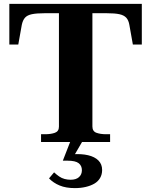

<svg xmlns="http://www.w3.org/2000/svg" viewBox="-20 -730 778 987"><path d="M283 -79V-662H208Q168 -662 144 -657Q120 -652 108.5 -639Q97 -626 92 -602L74 -501H28V-710H709V-501H663L645 -602Q641 -626 629 -639Q617 -652 593.5 -657Q570 -662 530 -662H455V-80Q455 -55 475.5 -47.5Q496 -40 525 -40H546V0H191V-40H212Q242 -40 262.5 -47.5Q283 -55 283 -79ZM404 -4 358 75 353 63Q399 60 433 68Q467 76 486 95Q505 114 505 144Q505 167 494.5 185Q484 203 465 214Q446 225 420.5 231Q395 237 365 237Q319 237 286.5 223.5Q254 210 232 187L258 156Q271 168 284 177Q297 186 312 190Q327 194 343 194Q371 194 386 180.5Q401 167 401 145Q401 122 384.5 109Q368 96 327 96H303L342 -4Z"/></svg>

Font: Roboto Serif 120pt Expanded SemiBold
Style: Regular
Weight: 600
Width: 7
Designer: Greg Gazdowicz
Foundry: Commercial Type
Version: Version 1.008